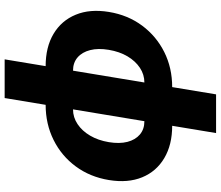

<svg xmlns="http://www.w3.org/2000/svg" viewBox="-83 -685 972 846"><g transform="rotate(-90 403.0 -262.0)"><path d="M272 10.7Q188 10.7 129.2 -24.2Q70.3 -59.1 44.7 -121.8Q19 -184.6 32.7 -268.1Q46.4 -351.6 92.8 -414.3Q139.2 -477.1 209.5 -512Q279.8 -546.9 364.3 -546.9H534.2Q618.7 -546.9 677 -512Q735.4 -477.1 761.2 -414.3Q787.1 -351.6 773.4 -268.1Q759.8 -184.6 713.1 -121.8Q666.5 -59.1 596.7 -24.2Q526.9 10.7 441.9 10.7ZM292 -111.8H461.9Q497.6 -111.8 527.3 -131.6Q557.1 -151.4 577.9 -186.5Q598.6 -221.7 606.4 -268.6Q614.3 -315.4 605.2 -350.8Q596.2 -386.2 573 -406.2Q549.8 -426.3 514.2 -426.3H344.2Q309.1 -426.3 279.1 -406.2Q249 -386.2 228.3 -350.8Q207.5 -315.4 199.7 -268.6Q191.9 -221.7 200.9 -186.5Q210 -151.4 233.4 -131.6Q256.8 -111.8 292 -111.8ZM239.7 204.1 394 -727.5H564.5L410.2 204.1Z"/></g></svg>

Font: Inter 18pt ExtraBold
Style: Italic
Weight: 800
Italic angle: -9.3988°
Designer: Rasmus Andersson
Foundry: rsms
Version: Version 4.001;git-66647c0bb